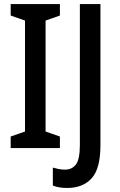

<svg xmlns="http://www.w3.org/2000/svg" viewBox="-20 -785 595 952"><path d="M277 -51H33V-108L104 -133V-683L33 -708V-765H277V-708L206 -683V-133L277 -108ZM313 147Q271 147 242 135V46Q255 50 270 53Q285 56 303 56Q337 56 356.5 30.5Q376 5 376 -67V-765H478V-64Q478 51 434.5 99Q391 147 313 147Z"/></svg>

Font: Noto Sans Tamil UI Condensed Medium
Style: Regular
Weight: 500
Width: 3
Designer: Jelle Bosma - Monotype Design Team
Foundry: Monotype Imaging Inc.
Version: Version 2.004; ttfautohint (v1.8.4.7-5d5b)